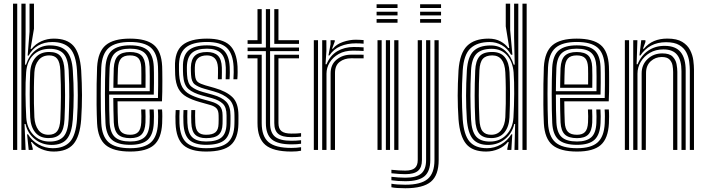

<svg xmlns="http://www.w3.org/2000/svg" viewBox="-20 -820 3864 1050"><path d="M51.2 0V-800H74.2V0ZM97 0V-800H120V-631.2L117 -466.2H122.2Q138.8 -516.8 174.1 -544.8Q209.5 -572.8 256.5 -571.8Q316.5 -570.5 345 -538.6Q373.5 -506.8 378.2 -435.2Q383 -363 383 -299.5Q383 -236 378.2 -167Q372.8 -93 346 -60.2Q319.2 -27.5 262.5 -27.5Q210 -27.5 170.6 -59Q131.2 -90.5 119.5 -141.8H114.2L120 0ZM273.2 8.8Q238.2 8.8 206.1 -5Q174 -18.8 154.2 -43.5H149.5L159 -7.8V0H137L128 -85.5H133.2Q153.2 -51 190.4 -30.2Q227.5 -9.5 268.2 -9.5Q331 -9.5 362.9 -45Q394.8 -80.5 401.2 -167.8Q409.8 -295.8 401 -435.8Q395.2 -520.8 362.8 -555.5Q330.2 -590.2 265.8 -590.2Q221.8 -590.2 188.2 -570.6Q154.8 -551 136.8 -516H131.2L141.5 -646.2V-800H165.8V-663L147.2 -552.8H152.8Q174.8 -580.5 206.5 -594.6Q238.2 -608.8 274.5 -608.8Q347 -608.8 382.1 -568.9Q417.2 -529 424 -435.5Q428.2 -364 428.4 -299.9Q428.5 -235.8 424 -166.8Q416.8 -73.2 381.6 -32.2Q346.5 8.8 273.2 8.8ZM251.5 -45.8Q302.8 -45.8 327.5 -73.2Q352.2 -100.8 355.5 -168.5Q358.2 -229 358.9 -290.9Q359.5 -352.8 355.5 -435Q352 -498.2 328.1 -525.6Q304.2 -553 252.2 -553Q196 -553 161.9 -519.1Q127.8 -485.2 123 -425.2Q119 -371.5 119.6 -305.4Q120.2 -239.2 123.5 -178Q126.8 -120.5 162 -83.1Q197.2 -45.8 251.5 -45.8ZM245.5 -64.8Q199 -64.8 173.4 -95.2Q147.8 -125.8 145.2 -178Q142.5 -238 142.5 -304.6Q142.5 -371.2 145 -425Q147.8 -474.8 174.4 -505.2Q201 -535.8 249.2 -535.8Q293.2 -535.8 311.9 -511.4Q330.5 -487 332.8 -435Q335.5 -361 335.8 -299.8Q336 -238.5 332.8 -167.8Q330.2 -111.8 309.6 -88.2Q289 -64.8 245.5 -64.8ZM245.5 -83Q277.5 -83 292.6 -102.4Q307.8 -121.8 310 -168Q312.5 -226.5 313.1 -289.5Q313.8 -352.5 310 -434.5Q307.8 -479.8 293.2 -498.4Q278.8 -517 249.2 -517Q211.8 -517 191 -491.2Q170.2 -465.5 168 -424.8Q166 -386.5 165.5 -342.4Q165 -298.2 165.6 -255.4Q166.2 -212.5 168 -178.5Q170.5 -135.8 189.8 -109.4Q209 -83 245.5 -83Z M692.2 8.8Q601 8.8 558.2 -26.5Q515.5 -61.8 511 -145Q508.8 -189.8 508.2 -247.8Q507.8 -305.8 508.5 -361.1Q509.2 -416.5 511 -453.5Q516 -537.8 558.5 -573.2Q601 -608.8 690.8 -608.8Q780 -608.8 821.5 -574.1Q863 -539.5 866.8 -457.2Q867.2 -449.8 867.5 -427.9Q867.8 -406 867.9 -377.1Q868 -348.2 867.5 -318.6Q867 -289 865.8 -265.8H622.8Q623 -232.2 623.5 -204.9Q624 -177.5 625.2 -152.2Q627 -115 642.6 -99Q658.2 -83 692.2 -83Q721.5 -83 736 -98.1Q750.5 -113.2 752.5 -150.5Q753.2 -165.8 753.2 -185Q753.2 -204.2 752 -221.5H775Q776 -203.2 776 -183.4Q776 -163.5 775.5 -149.5Q773.2 -104 753.8 -84.2Q734.2 -64.5 692.2 -64.5Q646.5 -64.5 625.6 -84.6Q604.8 -104.8 602.2 -151Q601 -181.2 600.4 -215.8Q599.8 -250.2 599.5 -284.2H843.8Q844.8 -316.8 844.9 -353Q845 -389.2 844.8 -417.9Q844.5 -446.5 844 -456.2Q840.5 -528.2 805 -559.4Q769.5 -590.5 690.8 -590.5Q612.8 -590.5 575.4 -558.8Q538 -527 533.8 -451.8Q532.5 -427 531.8 -389Q531 -351 531 -307.8Q531 -264.5 531.6 -222.4Q532.2 -180.2 533.8 -147.2Q537.5 -74.2 574 -41.9Q610.5 -9.5 692.2 -9.5Q769.5 -9.5 805 -41.2Q840.5 -73 844 -146.2Q844.8 -161.8 844.8 -183.1Q844.8 -204.5 843.2 -221.5H866.2Q867.8 -204.5 867.6 -183.2Q867.5 -162 866.8 -145.5Q862.8 -62.8 822.1 -27Q781.5 8.8 692.2 8.8ZM692.2 -28Q622.8 -28 591.4 -56.1Q560 -84.2 556.8 -148Q555.2 -178.8 554.5 -219.6Q553.8 -260.5 553.9 -303.5Q554 -346.5 554.6 -385Q555.2 -423.5 556.5 -449.8Q560.5 -518.2 593.2 -545.1Q626 -572 690.8 -572Q757.2 -572 787.6 -545.1Q818 -518.2 821 -455.8Q821.5 -446.8 821.8 -422.4Q822 -398 822 -366.1Q822 -334.2 821 -302.8H576.8Q576.8 -260.2 577.4 -220Q578 -179.8 579.5 -150.2Q582.5 -93.8 608.9 -70Q635.2 -46.2 692.2 -46.2Q743.5 -46.2 769.5 -68.6Q795.5 -91 798.2 -147.5Q799 -163 799 -183Q799 -203 797.8 -221.5H820.5Q822 -203.5 821.9 -183.5Q821.8 -163.5 821 -147Q818 -83.2 788 -55.6Q758 -28 692.2 -28ZM576.8 -321.2H798.8Q799.5 -362.5 799.1 -401.5Q798.8 -440.5 798.2 -454.8Q795.8 -507.5 770.8 -530.6Q745.8 -553.8 690.8 -553.8Q635.8 -553.8 609.2 -529.9Q582.8 -506 579.5 -448.5Q578.2 -424.5 577.6 -390.4Q577 -356.2 576.8 -321.2ZM600 -339.8Q600 -360.8 600.8 -393.5Q601.5 -426.2 602.2 -447.2Q605 -495.5 626.1 -515.5Q647.2 -535.5 690.8 -535.5Q733.8 -535.5 753.5 -516.5Q773.2 -497.5 775.2 -454.2Q776 -440.8 776.1 -407.5Q776.2 -374.2 775.8 -339.8ZM623 -358.2H753Q753.5 -388.8 753.1 -416.4Q752.8 -444 752.5 -452.2Q751 -486 737 -501.5Q723 -517 690.8 -517Q657.2 -517 642.2 -500.1Q627.2 -483.2 625.2 -446.2Q624.2 -424.8 623.8 -403.5Q623.2 -382.2 623 -358.2Z M1107 -64.5Q1067.2 -64.5 1047.6 -83.4Q1028 -102.2 1026.2 -149Q1025.8 -163.8 1025.5 -183.4Q1025.2 -203 1026.2 -218H1047.5Q1046.8 -203.5 1046.9 -186.9Q1047 -170.2 1047.8 -149.8Q1049 -113.2 1063.1 -98.1Q1077.2 -83 1107 -83Q1142.5 -83 1158.5 -96.8Q1174.5 -110.5 1175.2 -143.2Q1175.8 -157.2 1175.8 -166.8Q1175.8 -176.2 1175.5 -189Q1175.2 -215.5 1164 -227.5Q1152.8 -239.5 1128.5 -246.2L1073.2 -261.8Q1029.5 -274 1000.4 -290.5Q971.2 -307 955.9 -335.1Q940.5 -363.2 938 -410.2Q937.5 -423.5 937.4 -433.1Q937.2 -442.8 937 -453.2Q934.5 -537.8 977.6 -573.2Q1020.8 -608.8 1112 -608.8Q1196.8 -608.8 1235.4 -573.4Q1274 -538 1279 -456.8Q1279.8 -444.5 1279.6 -424.8Q1279.5 -405 1277.8 -386.5H1256.5Q1258 -404.8 1258.1 -424.6Q1258.2 -444.5 1257.5 -455.5Q1253.8 -527.2 1219.8 -558.9Q1185.8 -590.5 1112 -590.5Q1030.8 -590.5 993.8 -558.1Q956.8 -525.8 958.8 -452.5Q958.8 -442.5 958.8 -432.6Q958.8 -422.8 959.8 -410.2Q963 -367.5 977.1 -343Q991.2 -318.5 1016.6 -304.6Q1042 -290.8 1079 -280.2L1133.8 -264.8Q1167 -255.5 1182.1 -239.4Q1197.2 -223.2 1197.2 -189Q1197.2 -174.8 1197.4 -166.1Q1197.5 -157.5 1197 -142.8Q1196.2 -101.8 1175.6 -83.1Q1155 -64.5 1107 -64.5ZM1107 -28Q1044.8 -28 1015.2 -55Q985.8 -82 983.2 -147.2Q982.5 -163.5 982.5 -183.8Q982.5 -204 983.5 -218H1004.8Q1004 -204.2 1004.1 -184Q1004.2 -163.8 1004.8 -148.2Q1007 -92.5 1031.4 -69.4Q1055.8 -46.2 1107 -46.2Q1165.5 -46.2 1191.6 -68.5Q1217.8 -90.8 1218.8 -143Q1219 -155.5 1219 -165.9Q1219 -176.2 1219 -189Q1219 -233.8 1198.1 -253.2Q1177.2 -272.8 1139 -283.2L1085 -298Q1036.2 -311.2 1010.6 -333.2Q985 -355.2 981.5 -409.8Q980.8 -421.5 980.6 -432.1Q980.5 -442.8 980.5 -452.2Q978.8 -515.2 1010.4 -543.6Q1042 -572 1112 -572Q1175 -572 1204 -544Q1233 -516 1236.2 -454.5Q1236.8 -444 1236.8 -424.1Q1236.8 -404.2 1235.2 -386.5H1214Q1214.5 -404.2 1214.9 -424.2Q1215.2 -444.2 1214.8 -451.5Q1212.8 -506.5 1187.5 -530.1Q1162.2 -553.8 1112 -553.8Q1055 -553.8 1028.9 -529.9Q1002.8 -506 1002 -452.8Q1001.8 -440.5 1002.1 -430.8Q1002.5 -421 1003 -410.5Q1005.2 -364 1027.1 -346Q1049 -328 1090.8 -316.5L1144 -301.8Q1193.8 -287.8 1217.1 -263.5Q1240.5 -239.2 1240.5 -189Q1240.5 -178.2 1240.6 -167.4Q1240.8 -156.5 1240.2 -142.8Q1239.2 -81.5 1208.6 -54.8Q1178 -28 1107 -28ZM1107 8.8Q1023 8.8 983.2 -26.2Q943.5 -61.2 940 -145.5Q939.2 -164.8 939.4 -183.5Q939.5 -202.2 940.8 -218H962.2Q961.2 -204.2 961.1 -184Q961 -163.8 961.5 -146.2Q964.8 -71.5 999.2 -40.5Q1033.8 -9.5 1107 -9.5Q1189.8 -9.5 1225.4 -40.6Q1261 -71.8 1262 -142.5Q1262.5 -157.2 1262.4 -166Q1262.2 -174.8 1262.2 -189Q1262.2 -249.5 1233 -277.1Q1203.8 -304.8 1149.2 -320.2L1096.5 -335Q1063.8 -344.2 1045.2 -358.4Q1026.8 -372.5 1024.8 -410.5Q1024.2 -421.8 1023.9 -431.1Q1023.5 -440.5 1023.8 -452Q1025 -495 1045.8 -515.2Q1066.5 -535.5 1112 -535.5Q1151.5 -535.5 1171.6 -515.8Q1191.8 -496 1193.2 -450.8Q1194 -428 1192.8 -386.5H1171.5Q1172.2 -405 1172.2 -424Q1172.2 -443 1172 -449.8Q1170 -485.2 1154.4 -501.1Q1138.8 -517 1112 -517Q1080 -517 1063.1 -501.9Q1046.2 -486.8 1045.5 -452Q1044.8 -430.2 1046.5 -410.5Q1048.5 -381.2 1062.1 -371.2Q1075.8 -361.2 1102.5 -353.5L1154.2 -338.8Q1218.2 -320.5 1251.1 -288.6Q1284 -256.8 1284 -189Q1284 -174.5 1284 -165.8Q1284 -157 1283.8 -142.5Q1282.5 -62.8 1242.2 -27Q1202 8.8 1107 8.8Z M1573.5 -30.5Q1499 -30.5 1466.5 -57.6Q1434 -84.8 1434 -147V-540.5H1334V-560.2H1434V-770H1457V-560.2H1615.2V-540.5H1457V-147Q1457 -95 1484 -72.6Q1511 -50.2 1573.5 -50.2Q1601 -50.2 1626.5 -53.2V-34Q1607.2 -30.5 1573.5 -30.5ZM1334 -580.2V-600H1388.2V-770H1411.2V-580.2ZM1480 -580.2V-770H1502.8V-600H1615.2V-580.2ZM1573.5 8.8Q1474.2 8.8 1431.2 -27.5Q1388.2 -63.8 1388.2 -147V-501H1334V-520.8H1411.2V-147Q1411.2 -74 1448.9 -42.5Q1486.5 -11 1573.5 -11Q1601 -11 1626.5 -15V4.2Q1606.5 8.8 1573.5 8.8ZM1573.5 -70Q1523.5 -70 1501.8 -87.9Q1480 -105.8 1480 -147V-520.8H1615.2V-501H1502.8V-147Q1502.8 -116.2 1519.2 -102.9Q1535.8 -89.5 1573.5 -89.5Q1588.8 -89.5 1602 -90Q1615.2 -90.5 1626.5 -92V-72.8Q1605.5 -70 1573.5 -70Z M1776.2 -516.5 1787.8 -578.5V-600H1810.5L1810.8 -593.2L1796 -553.5H1800.2Q1819.5 -578 1855.1 -590.4Q1890.8 -602.8 1925 -602.8Q1933.5 -602.8 1946.4 -602.2Q1959.2 -601.8 1968.5 -600.8V-581Q1961 -582 1948.8 -582.5Q1936.5 -583 1926 -583Q1879.2 -583 1841.6 -567.1Q1804 -551.2 1781.2 -516.5ZM1742 0V-600H1764.8L1765 -542L1760.2 -468.5H1765.8Q1785.2 -516.5 1824.4 -539.8Q1863.5 -563 1914.2 -563Q1927.5 -563 1944.8 -562.4Q1962 -561.8 1968.5 -561V-541.2Q1960 -542 1941.6 -542.5Q1923.2 -543 1909.5 -543Q1865 -543 1832.8 -525Q1800.5 -507 1783 -478.2Q1765.5 -449.5 1765.5 -417.2V0ZM1696.2 0V-600H1719.2V0ZM1788 0V-419Q1788 -467.2 1821 -494.1Q1854 -521 1899.8 -521Q1916.2 -521 1935.2 -521Q1954.2 -521 1968.5 -520.8V-500.8Q1954.8 -501 1935 -501.1Q1915.2 -501.2 1899.8 -501.2Q1863.8 -501.2 1837.9 -481.9Q1812 -462.5 1812 -421.2V0Z M2039.5 -776.2V-796.5H2154V-776.2ZM2039.5 -735.8V-756H2154V-735.8ZM2039.5 -695.5V-715.8H2154V-695.5ZM2136 0V-600H2159V0ZM2044.5 0V-600H2067.2V0ZM2090.2 0V-600H2113V0Z M2277.5 -776.2V-796.5H2392V-776.2ZM2277.5 -735.8V-756H2392V-735.8ZM2277.5 -695.5V-715.8H2392V-695.5ZM2196.5 209.5Q2145.8 209.5 2120.5 204V184.8Q2151 190.2 2196.5 190.2Q2281.5 190.2 2318.8 158.9Q2356 127.5 2356 55.2V-600H2379V55.2Q2379 138 2336.4 173.8Q2293.8 209.5 2196.5 209.5ZM2196.5 171Q2155 171 2120.5 165.8V146.8Q2139.5 149 2159 150.4Q2178.5 151.8 2196.5 151.8Q2257.2 151.8 2283.8 129Q2310.2 106.2 2310.2 55.2V-600H2333.2V55.2Q2333.2 116.8 2301.4 143.9Q2269.5 171 2196.5 171ZM2196.5 132.5Q2164.5 132.5 2120.5 127.5V108.5Q2163 113 2196.5 113Q2232.5 113 2248.5 99.1Q2264.5 85.2 2264.5 55V-600H2287.5V55.2Q2287.5 95.8 2266.1 114.1Q2244.8 132.5 2196.5 132.5Z M2860.2 0H2837.2V-800H2860.2ZM2814.5 0H2793.5L2797.2 -141.8H2792.2Q2780.5 -90.5 2741.2 -59Q2702 -27.5 2649 -27.5Q2593.5 -27.5 2566.1 -59.6Q2538.8 -91.8 2533 -167.8Q2528.8 -231.5 2528.8 -296.9Q2528.8 -362.2 2533.2 -435.8Q2538.2 -509.5 2569.4 -540.5Q2600.5 -571.5 2664 -571.5Q2710.5 -571.5 2742.6 -542.9Q2774.8 -514.2 2789.2 -466.2H2794.8L2791.5 -614.8V-800H2814.5ZM2638.2 8.8Q2563.8 8.8 2529.2 -32.9Q2494.8 -74.5 2487.5 -167.5Q2483 -234.8 2483 -297.5Q2483 -360.2 2487.5 -435.2Q2494.2 -528.8 2534.1 -568.8Q2574 -608.8 2651.8 -608.8Q2689.2 -608.8 2716.9 -593.9Q2744.5 -579 2759.5 -557.5H2765L2745.8 -676V-800H2770V-655.5L2782.2 -520.5L2774.8 -520.8Q2754.8 -556 2723.9 -573.1Q2693 -590.2 2658.5 -590.2Q2590.2 -590.2 2553.2 -555.9Q2516.2 -521.5 2510.5 -435.2Q2505.8 -359.8 2506 -295.8Q2506.2 -231.8 2510.5 -167Q2516.8 -81.5 2548.2 -45.5Q2579.8 -9.5 2643.5 -9.5Q2683.5 -9.5 2719.6 -30Q2755.8 -50.5 2776.2 -85.5H2781.5L2776.5 0H2754.5V-7.8L2762 -43.5H2757.2Q2738 -19.2 2706 -5.2Q2674 8.8 2638.2 8.8ZM2660 -45.8Q2713.8 -45.8 2749.2 -82.9Q2784.8 -120 2788 -178Q2791.5 -241.8 2792 -307.6Q2792.5 -373.5 2788.8 -424.5Q2784 -481.8 2753 -517.4Q2722 -553 2668.8 -553Q2613 -553 2586.2 -526.2Q2559.5 -499.5 2556 -434.8Q2552.2 -356 2552.6 -295.8Q2553 -235.5 2556 -167.5Q2559.2 -102.2 2583.4 -74Q2607.5 -45.8 2660 -45.8ZM2666 -64.8Q2621.8 -64.8 2601.5 -88.8Q2581.2 -112.8 2578.8 -168Q2575.8 -236.2 2575.8 -297.2Q2575.8 -358.2 2578.8 -434.5Q2581 -486.2 2601.6 -511Q2622.2 -535.8 2671.5 -535.8Q2718 -535.8 2740.9 -506.9Q2763.8 -478 2766.5 -425Q2769 -374.5 2769.1 -308.4Q2769.2 -242.2 2766.2 -178Q2763.8 -127.2 2738.8 -96Q2713.8 -64.8 2666 -64.8ZM2666.2 -83Q2702.2 -83 2721.6 -109.4Q2741 -135.8 2743.5 -178.2Q2745.2 -211.5 2745.9 -254Q2746.5 -296.5 2746 -341Q2745.5 -385.5 2743.5 -424.8Q2738.5 -517 2671.8 -517Q2637.2 -517 2620.6 -498.4Q2604 -479.8 2601.8 -435.2Q2598.2 -359.8 2598.4 -297.8Q2598.5 -235.8 2601.8 -167.8Q2603.8 -121.2 2619.2 -102.1Q2634.8 -83 2666.2 -83Z M3135.5 8.8Q3044.2 8.8 3001.5 -26.5Q2958.8 -61.8 2954.2 -145Q2952 -189.8 2951.5 -247.8Q2951 -305.8 2951.8 -361.1Q2952.5 -416.5 2954.2 -453.5Q2959.2 -537.8 3001.8 -573.2Q3044.2 -608.8 3134 -608.8Q3223.2 -608.8 3264.8 -574.1Q3306.2 -539.5 3310 -457.2Q3310.5 -449.8 3310.8 -427.9Q3311 -406 3311.1 -377.1Q3311.2 -348.2 3310.8 -318.6Q3310.2 -289 3309 -265.8H3066Q3066.2 -232.2 3066.8 -204.9Q3067.2 -177.5 3068.5 -152.2Q3070.2 -115 3085.9 -99Q3101.5 -83 3135.5 -83Q3164.8 -83 3179.2 -98.1Q3193.8 -113.2 3195.8 -150.5Q3196.5 -165.8 3196.5 -185Q3196.5 -204.2 3195.2 -221.5H3218.2Q3219.2 -203.2 3219.2 -183.4Q3219.2 -163.5 3218.8 -149.5Q3216.5 -104 3197 -84.2Q3177.5 -64.5 3135.5 -64.5Q3089.8 -64.5 3068.9 -84.6Q3048 -104.8 3045.5 -151Q3044.2 -181.2 3043.6 -215.8Q3043 -250.2 3042.8 -284.2H3287Q3288 -316.8 3288.1 -353Q3288.2 -389.2 3288 -417.9Q3287.8 -446.5 3287.2 -456.2Q3283.8 -528.2 3248.2 -559.4Q3212.8 -590.5 3134 -590.5Q3056 -590.5 3018.6 -558.8Q2981.2 -527 2977 -451.8Q2975.8 -427 2975 -389Q2974.2 -351 2974.2 -307.8Q2974.2 -264.5 2974.9 -222.4Q2975.5 -180.2 2977 -147.2Q2980.8 -74.2 3017.2 -41.9Q3053.8 -9.5 3135.5 -9.5Q3212.8 -9.5 3248.2 -41.2Q3283.8 -73 3287.2 -146.2Q3288 -161.8 3288 -183.1Q3288 -204.5 3286.5 -221.5H3309.5Q3311 -204.5 3310.9 -183.2Q3310.8 -162 3310 -145.5Q3306 -62.8 3265.4 -27Q3224.8 8.8 3135.5 8.8ZM3135.5 -28Q3066 -28 3034.6 -56.1Q3003.2 -84.2 3000 -148Q2998.5 -178.8 2997.8 -219.6Q2997 -260.5 2997.1 -303.5Q2997.2 -346.5 2997.9 -385Q2998.5 -423.5 2999.8 -449.8Q3003.8 -518.2 3036.5 -545.1Q3069.2 -572 3134 -572Q3200.5 -572 3230.9 -545.1Q3261.2 -518.2 3264.2 -455.8Q3264.8 -446.8 3265 -422.4Q3265.2 -398 3265.2 -366.1Q3265.2 -334.2 3264.2 -302.8H3020Q3020 -260.2 3020.6 -220Q3021.2 -179.8 3022.8 -150.2Q3025.8 -93.8 3052.1 -70Q3078.5 -46.2 3135.5 -46.2Q3186.8 -46.2 3212.8 -68.6Q3238.8 -91 3241.5 -147.5Q3242.2 -163 3242.2 -183Q3242.2 -203 3241 -221.5H3263.8Q3265.2 -203.5 3265.1 -183.5Q3265 -163.5 3264.2 -147Q3261.2 -83.2 3231.2 -55.6Q3201.2 -28 3135.5 -28ZM3020 -321.2H3242Q3242.8 -362.5 3242.4 -401.5Q3242 -440.5 3241.5 -454.8Q3239 -507.5 3214 -530.6Q3189 -553.8 3134 -553.8Q3079 -553.8 3052.5 -529.9Q3026 -506 3022.8 -448.5Q3021.5 -424.5 3020.9 -390.4Q3020.2 -356.2 3020 -321.2ZM3043.2 -339.8Q3043.2 -360.8 3044 -393.5Q3044.8 -426.2 3045.5 -447.2Q3048.2 -495.5 3069.4 -515.5Q3090.5 -535.5 3134 -535.5Q3177 -535.5 3196.8 -516.5Q3216.5 -497.5 3218.5 -454.2Q3219.2 -440.8 3219.4 -407.5Q3219.5 -374.2 3219 -339.8ZM3066.2 -358.2H3196.2Q3196.8 -388.8 3196.4 -416.4Q3196 -444 3195.8 -452.2Q3194.2 -486 3180.2 -501.5Q3166.2 -517 3134 -517Q3100.5 -517 3085.5 -500.1Q3070.5 -483.2 3068.5 -446.2Q3067.5 -424.8 3067 -403.5Q3066.5 -382.2 3066.2 -358.2Z M3752.5 0V-435.2Q3752.5 -455.5 3749.2 -481.8Q3746 -508 3733.8 -532.6Q3721.5 -557.2 3695.1 -573.2Q3668.8 -589.2 3622.5 -589.2Q3576 -589.2 3540.6 -570.4Q3505.2 -551.5 3482.2 -516.5H3477L3486.8 -600H3509.5L3509.8 -590.5L3496.2 -553.5H3501.2Q3525.5 -582.5 3557.4 -595.8Q3589.2 -609 3629.5 -609Q3681.5 -609 3711 -591Q3740.5 -573 3754.2 -545.6Q3768 -518.2 3771.6 -489.5Q3775.2 -460.8 3775.2 -439.5V0ZM3397.2 0V-600H3420.2V0ZM3443 0V-600H3465.8L3461.5 -468.5H3466.8Q3486.2 -516.8 3525.1 -543.2Q3564 -569.8 3615.8 -569.2Q3675 -569 3702.4 -534.9Q3729.8 -500.8 3729.8 -434V0H3706.8V-431.2Q3706.8 -490.5 3683.2 -520.1Q3659.8 -549.8 3608 -549.8Q3565.5 -549.8 3533.6 -530.9Q3501.8 -512 3484 -481.8Q3466.2 -451.5 3466.2 -417.2V0ZM3489 0V-419Q3489 -466.2 3521.4 -497.1Q3553.8 -528 3602.2 -528Q3640.8 -528 3658 -510.8Q3675.2 -493.5 3679.8 -469.9Q3684.2 -446.2 3684.2 -427.2V0H3661.2V-426Q3661.2 -443.8 3657.8 -462.8Q3654.2 -481.8 3641 -495Q3627.8 -508.2 3599 -508.2Q3564 -508.2 3538.6 -485Q3513.2 -461.8 3513 -421.2L3511.8 0Z"/></svg>

Font: Big Shoulders Inline Text
Style: Bold
Weight: 700
Designer: Patric King
Foundry: XO Type Co
Version: Version 1.000